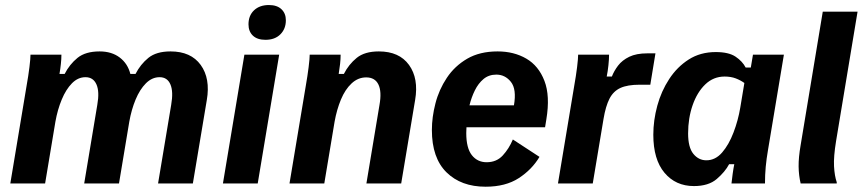

<svg xmlns="http://www.w3.org/2000/svg" viewBox="-20 -712 3348 745"><path d="M20 0 83.3 -380Q90 -417.5 94.2 -451.2Q98.3 -485 98.3 -500H218.3Q218.3 -482.5 216.2 -463.8Q214.2 -445 210.8 -425H230.8Q250 -462.5 280.8 -487.5Q311.7 -512.5 366.7 -512.5Q413.3 -512.5 444.6 -488.8Q475.8 -465 485.8 -425H505.8Q525 -462.5 555.8 -487.5Q586.7 -512.5 641.7 -512.5Q720.8 -512.5 758.8 -460Q796.7 -407.5 782.5 -324.2L728.3 0H593.3L644.2 -305Q653.3 -356.7 641.2 -384.6Q629.2 -412.5 599.2 -412.5Q570 -412.5 546.2 -388.8Q522.5 -365 506.2 -325.8Q490 -286.7 481.7 -240L441.7 0H306.7L357.5 -305Q366.7 -356.7 354.2 -384.6Q341.7 -412.5 311.7 -412.5Q282.5 -412.5 259.2 -388.8Q235.8 -365 219.6 -325.8Q203.3 -286.7 195 -240L155 0Z M845 0 928.3 -500H1063.3L980 0ZM1010 -557.5Q978.3 -557.5 961.2 -573.8Q944.2 -590 944.2 -617.5Q944.2 -651.7 965.8 -672.1Q987.5 -692.5 1023.3 -692.5Q1055 -692.5 1072.1 -676.2Q1089.2 -660 1089.2 -633.3Q1089.2 -600 1067.9 -578.8Q1046.7 -557.5 1010 -557.5Z M1103.3 0 1166.7 -380Q1173.3 -417.5 1177.5 -451.2Q1181.7 -485 1181.7 -500H1301.7Q1301.7 -482.5 1299.6 -463.8Q1297.5 -445 1294.2 -425H1314.2Q1333.3 -462.5 1364.2 -487.5Q1395 -512.5 1450 -512.5Q1529.2 -512.5 1567.1 -460Q1605 -407.5 1590.8 -324.2L1536.7 0H1401.7L1452.5 -305Q1461.7 -356.7 1448.3 -384.2Q1435 -411.7 1400.8 -411.7Q1369.2 -411.7 1344.2 -388.3Q1319.2 -365 1302.9 -325.8Q1286.7 -286.7 1278.3 -240L1238.3 0Z M1864.2 12.5Q1769.2 12.5 1712.5 -43.3Q1655.8 -99.2 1655.8 -207.5Q1655.8 -257.5 1669.6 -310.8Q1683.3 -364.2 1713.8 -410Q1744.2 -455.8 1792.9 -484.2Q1841.7 -512.5 1910.8 -512.5Q1974.2 -512.5 2022.1 -484.6Q2070 -456.7 2092.5 -398.3Q2115 -340 2100 -249.2L2095 -218.3H1790Q1789.2 -206.7 1789.2 -195.8Q1789.2 -137.5 1810.8 -110Q1832.5 -82.5 1868.3 -82.5Q1906.7 -82.5 1930.8 -108.8Q1955 -135 1970 -170.8L2073.3 -103.3Q2044.2 -54.2 1992.9 -20.8Q1941.7 12.5 1864.2 12.5ZM1905.8 -422.5Q1876.7 -422.5 1856.2 -405.4Q1835.8 -388.3 1822.5 -361.2Q1809.2 -334.2 1801.7 -303.3H1974.2Q1985 -365.8 1962.5 -394.2Q1940 -422.5 1905.8 -422.5Z M2145 0 2208.3 -380Q2215 -417.5 2219.2 -451.2Q2223.3 -485 2223.3 -500H2343.3Q2343.3 -482.5 2340.8 -458.8Q2338.3 -435 2334.2 -415H2354.2Q2362.5 -436.7 2378.3 -457.5Q2394.2 -478.3 2421.7 -491.7Q2449.2 -505 2491.7 -505H2523.3L2503.3 -383.3H2461.7Q2415 -383.3 2387.5 -370.8Q2360 -358.3 2345 -329.2Q2330 -300 2321.7 -250L2280 0Z M2672.5 10Q2601.7 10 2558.3 -41.7Q2515 -93.3 2515 -189.2Q2515 -245 2530.4 -301.7Q2545.8 -358.3 2576.7 -405.4Q2607.5 -452.5 2652.5 -481.2Q2697.5 -510 2757.5 -510Q2807.5 -510 2834.2 -492.1Q2860.8 -474.2 2873.3 -450H2893.3L2901.7 -500H3021.7L2960 -130Q2954.2 -96.7 2951.2 -65Q2948.3 -33.3 2948.3 0H2818.3Q2820 -16.7 2822.9 -37.5Q2825.8 -58.3 2829.2 -75H2809.2Q2793.3 -45 2761.2 -17.5Q2729.2 10 2672.5 10ZM2720.8 -90Q2755.8 -90 2782.1 -120.4Q2808.3 -150.8 2826.2 -197.9Q2844.2 -245 2852.5 -295L2868.3 -390Q2853.3 -400.8 2834.6 -407.9Q2815.8 -415 2791.7 -415Q2748.3 -415 2716.7 -384.6Q2685 -354.2 2667.5 -303.8Q2650 -253.3 2650 -194.2Q2650 -140 2670.4 -115Q2690.8 -90 2720.8 -90Z M3086.7 0Q3079.2 -31.7 3078.8 -66.2Q3078.3 -100.8 3086.7 -149.2L3172.5 -666.7H3307.5L3224.2 -165Q3214.2 -104.2 3216.2 -66.7Q3218.3 -29.2 3226.7 -5V0Z"/></svg>

Font: Familjen Grotesk
Style: Bold Italic
Weight: 700
Italic angle: -9.46201°
Designer: Anders Wikstroem, Jonas Baeckman, Matilda Gysing, Kristian Moeller
Foundry: Familjen STHLM AB
Version: Version 2.002; ttfautohint (v1.8.4.7-5d5b)